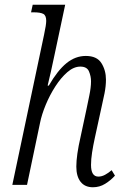

<svg xmlns="http://www.w3.org/2000/svg" viewBox="-20 -780 522 810"><path d="M372 10Q338 10 320 -13Q302 -36 302 -77Q302 -125 320 -203L345 -320Q349 -340 356.5 -375.5Q364 -411 364 -437Q364 -458 355.5 -478.5Q347 -499 319 -499Q291 -499 264 -475.5Q237 -452 213.5 -415.5Q190 -379 173 -338Q156 -297 149 -262L94 0H32L166 -634Q175 -676 175 -692Q175 -715 162.5 -721.5Q150 -728 122 -728H111L118 -760H255L211 -553Q203 -514 195 -479Q187 -444 181 -419H186Q223 -483 260.5 -513.5Q298 -544 342 -544Q389 -544 408 -513.5Q427 -483 427 -444Q427 -417 421 -386.5Q415 -356 409 -331L380 -198Q373 -166 368.5 -137Q364 -108 364 -84Q364 -35 395 -35Q409 -35 423 -42.5Q437 -50 451 -62L465 -39Q447 -19 423.5 -4.5Q400 10 372 10Z"/></svg>

Font: Noto Serif Condensed Light
Style: Italic
Weight: 300
Width: 3
Italic angle: -12°
Designer: Monotype Design Team
Foundry: Monotype Imaging Inc.
Version: Version 2.014; ttfautohint (v1.8.4.7-5d5b)